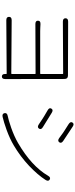

<svg xmlns="http://www.w3.org/2000/svg" viewBox="599 -1384 802 2040"><g transform="rotate(90 1000.0 -364.0)"><path d="M793 17Q765 17 766 -19V-29Q766 -34 761 -34L195 -30Q159 -30 159 -59Q159 -87 195 -87L761 -83Q766 -83 766 -88V-336Q766 -341 761 -341L235 -339Q199 -339 200 -367Q200 -395 237 -393L276 -391Q294 -390 312 -390H761Q766 -390 766 -395V-629Q766 -634 761 -634L210 -631Q174 -631 174 -659Q174 -687 210 -687L783 -685Q819 -685 819 -649L820 -19Q820 17 793 17Z M1223 9Q1188 17 1182 -11Q1177 -39 1212 -45Q1251 -52 1338 -82Q1429 -114 1500 -155Q1745 -298 1847 -473Q1865 -505 1888 -491Q1911 -477 1891 -446Q1840 -366 1743 -273Q1643 -179 1526 -110Q1456 -68 1360 -33Q1276 -3 1223 9ZM1347 -378Q1332 -355 1302 -375L1245 -413Q1230 -423 1215 -432L1152 -469Q1120 -487 1134 -509Q1147 -532 1178 -513L1330 -419Q1361 -401 1347 -378ZM1492 -593Q1476 -571 1447 -592L1391 -633Q1377 -643 1362 -652L1299 -692Q1268 -712 1282 -733Q1296 -755 1326 -735L1477 -635Q1507 -615 1492 -593Z"/></g></svg>

Font: Resource Han Rounded JP Light
Style: Regular
Weight: 300
Designer: Cyano Hao (round all glyphs); Ryoko NISHIZUKA 西塚涼子 (kana, bopomofo & ideographs); Paul D. Hunt (Latin, Greek & Cyrillic)
Foundry: Cyano Hao
Version: 0.990